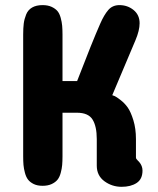

<svg xmlns="http://www.w3.org/2000/svg" viewBox="-20 -720 611 744"><path d="M69.8 -115.2V-585.9Q69.8 -611.3 72 -628.7Q74.2 -646 81.3 -663.8Q88.4 -681.6 104.5 -690.9Q120.6 -700.2 145 -700.2Q165.5 -700.2 180.2 -693.4Q194.8 -686.5 202.9 -676.8Q210.9 -667 215.3 -650.6Q219.7 -634.3 220.9 -620.1Q222.2 -606 222.2 -585.9V-405.8H278.8Q337.4 -558.1 368.2 -627.9Q383.3 -662.6 399.7 -681.4Q416 -700.2 442.9 -700.2Q474.1 -700.2 497.6 -681.2Q521 -662.1 521 -629.9Q521 -602.1 504.9 -564L415 -351.1Q418.9 -350.1 425 -347.4Q431.2 -344.7 447 -332.5Q462.9 -320.3 474.9 -303.5Q486.8 -286.6 496.8 -254.2Q506.8 -221.7 506.8 -181.2V-109.9Q506.8 -106.9 508.5 -104.2Q510.3 -101.6 513.9 -97.9Q517.6 -94.2 519 -92.8Q532.2 -77.6 532.2 -59.1Q532.2 -25.9 509.5 -11Q486.8 3.9 451.2 3.9Q414.1 3.9 384.5 -17.8Q355 -39.6 355 -78.1V-181.2Q355 -230.5 338.6 -256.8Q322.3 -283.2 277.8 -283.2H222.2V-115.2Q222.2 -94.7 220.9 -80.6Q219.7 -66.4 215.3 -50Q210.9 -33.7 202.9 -23.7Q194.8 -13.7 180.2 -6.8Q165.5 0 145 0Q125 0 110.8 -6.8Q96.7 -13.7 88.9 -23.7Q81.1 -33.7 76.7 -50Q72.3 -66.4 71 -80.8Q69.8 -95.2 69.8 -115.2Z"/></svg>

Font: Concert One
Style: Regular
Weight: 400
Designer: Johan Kallas, Mihkel Virkus
Foundry: Johan Kallas, Mihkel Virkus
Version: Version 1.003